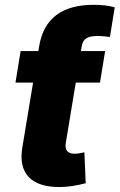

<svg xmlns="http://www.w3.org/2000/svg" viewBox="-20 -754 487 782"><path d="M222.2 7.8Q135.3 7.8 96.7 -33.4Q58.1 -74.7 70.8 -152.3L114.7 -417.5H43L64 -545.9H136.2L139.6 -566.4Q167.5 -734.4 361.8 -734.4Q411.6 -734.4 447.3 -724.1L427.7 -603.5Q414.6 -605 402.3 -606.2Q390.1 -607.4 377.4 -607.4Q346.2 -607.4 331.5 -598.1Q316.9 -588.9 313 -566.4L309.6 -545.9H408.2L387.2 -417.5H288.6L248 -171.9Q240.7 -127.9 284.7 -127.9Q293.5 -127.9 305.2 -129.9Q316.9 -131.8 323.7 -133.8L329.1 -7.8Q270.5 7.8 222.2 7.8Z"/></svg>

Font: Inter Extra Bold
Style: Italic
Weight: 800
Italic angle: -9.39999°
Designer: Rasmus Andersson
Foundry: rsms
Version: Version 4.000;git-3c8e0fc